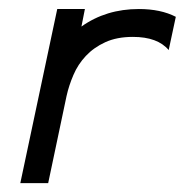

<svg xmlns="http://www.w3.org/2000/svg" viewBox="-20 -414 417 434"><path d="M171.9 -393.6 164.1 -354Q219.7 -393.6 293.9 -393.6Q343.3 -393.6 377.4 -376L361.3 -300.8Q336.4 -330.6 280.3 -330.6Q244.1 -330.6 218 -318.6Q191.9 -306.6 174.1 -287.6Q156.2 -268.6 146 -244.6Q135.7 -220.7 130.4 -196.8L88.9 0H25.9L109.4 -393.6Z"/></svg>

Font: Fibel Nord
Style: Italic
Weight: 400
Designer: Peter Wiegel
Foundry: Peter Wioegel
Version: Version 000.000